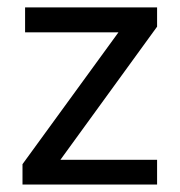

<svg xmlns="http://www.w3.org/2000/svg" viewBox="-20 -492 479 512"><path d="M46.9 -472.2H398.9V-420.9L141.1 -65.9H398.9V0H40V-54.2L295.9 -405.8H46.9Z"/></svg>

Font: Post Grotesk Regular
Style: Regular
Weight: 500
Version: 0.900; ttfautohint (v0.96) -l 8 -r 50 -G 200 -x 14 -w "gGD" 